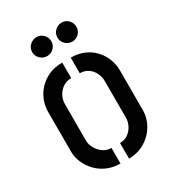

<svg xmlns="http://www.w3.org/2000/svg" viewBox="-173 -800 805 896"><g transform="rotate(-30 229.0 -352.5)"><path d="M300 -604Q279 -604 264 -619Q249 -634 249 -655Q249 -676 264 -691Q279 -706 300 -706Q322 -706 336.5 -691Q351 -676 351 -655Q351 -634 336.5 -619Q322 -604 300 -604ZM165 -604Q144 -604 128.5 -619Q113 -634 113 -655Q113 -676 128.5 -691Q144 -706 165 -706Q186 -706 201 -691Q216 -676 216 -655Q216 -634 201 -619Q186 -604 165 -604ZM210 1Q171 1 139.5 -13Q108 -27 85.5 -50.5Q63 -74 50.5 -103Q38 -132 38 -162V-378Q38 -408 49.5 -437.5Q61 -467 83.5 -491Q106 -515 138 -529Q170 -543 210 -543V-459Q183 -459 164 -445.5Q145 -432 134.5 -411.5Q124 -391 124 -368V-171Q124 -152 135 -131.5Q146 -111 165.5 -97Q185 -83 210 -83ZM256 1V-83Q282 -83 300.5 -96.5Q319 -110 329 -130.5Q339 -151 339 -170V-368Q339 -390 329.5 -411Q320 -432 301 -445.5Q282 -459 256 -459V-543Q296 -543 327.5 -529Q359 -515 381 -491Q403 -467 414 -437.5Q425 -408 425 -378V-162Q425 -132 413 -103Q401 -74 378.5 -50.5Q356 -27 325 -13Q294 1 256 1Z"/></g></svg>

Font: Stick No Bills Medium
Style: Regular
Weight: 500
Version: Version 2.000